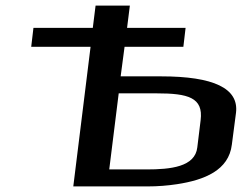

<svg xmlns="http://www.w3.org/2000/svg" viewBox="-20 -669 890 689"><path d="M638 -501 646 -569H436L446 -649H323L313 -569H100L92 -501H305L243 0H508C547 0 582 -3 615 -8C714 -23 801 -58 812 -150L827 -265C837 -352 747 -395 558 -395H413L427 -501ZM506 -61H372L406 -334H542C655 -334 710 -319 700 -238L688 -140C680 -70 592 -61 506 -61Z"/></svg>

Font: Gamestation Extended
Style: Italic
Weight: 400
Width: 7
Designer: Jonas Hecksher
Foundry: Jonas Hecksher, Playtypeª, e-types AS
Version: Version 1.003